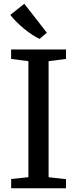

<svg xmlns="http://www.w3.org/2000/svg" viewBox="-20 -1008 413 1028"><path d="M132 -59.2V-680.5L39.5 -692.4V-743H333.4V-692.4L240.2 -680.5V-59.1L333.4 -48.6V0H39.8V-49.6ZM191.3 -800Q173.9 -807.9 152.3 -822.1Q130.7 -836.3 108.8 -854.2Q87 -872.1 67.8 -891.3Q48.6 -910.5 35.2 -928.3L110.1 -987.8L230.8 -832.8L192.2 -800Z"/></svg>

Font: Merriweather Light
Style: Regular
Weight: 300
Designer: Eben Sorkin
Foundry: Eben Sorkin
Version: Version 2.100